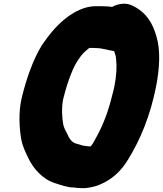

<svg xmlns="http://www.w3.org/2000/svg" viewBox="-20 -753 871 1026"><path d="M454.2 29C447.1 27.7 439 26.7 429.8 26C427.8 26 425.5 25.7 423 25C409.3 20.8 397.1 17.1 382.4 13C362.2 5.8 347.9 -15.9 340.2 -36C331.8 -52.5 321.8 -68.7 317.8 -89C311.6 -121.4 308.1 -176 317.3 -222C331.9 -281.1 346 -326.6 368.9 -380C386.2 -417.2 393.7 -428.2 412.6 -454C425.6 -471.2 441.3 -483.7 456 -496C456.2 -496.7 456.6 -497 457.2 -497H473.2C479.2 -497 485.8 -496.7 493 -496C524.9 -496 551.3 -486.3 578.2 -482L589.8 -480C594.2 -467.4 599.2 -455.2 600.4 -438C605.3 -395.3 602.1 -345.9 591.1 -291C588.3 -277 584.6 -262 580.1 -246C559.9 -162.3 534.9 -94.8 499.8 -29C487.8 -7.7 478.4 12.5 465.2 29ZM578.9 -716C567.3 -718 556.5 -719 546.5 -719C536.7 -719.7 527.1 -720 517.7 -720H493.7C473.7 -720 453.8 -717 433.9 -711C393.5 -698.3 354.3 -675.5 322.4 -648C276.3 -609.6 240 -564.7 204.2 -512C157.1 -435.8 119.6 -329.7 95.3 -227C77.8 -150.9 83.7 -66.4 93.2 -11C99.9 27.7 114.7 56.4 129.4 88C143.6 118.3 163.9 149.2 186.9 171C212.4 195.8 237.4 214.5 277.7 227C307.9 236.2 338.3 249 376.3 249C385.2 251 396.7 252 410.7 252C419.9 252.7 429.2 252.7 438.7 252L465.5 248C482.2 244.7 497.8 240 512.3 234C577.2 207 626.4 162.7 664 100C730.8 -7.2 783.4 -137 813.5 -288C833.9 -390 837.5 -486 816.8 -555C797.2 -627.3 762.5 -684.5 697.3 -718L687.3 -723C655.6 -739.8 612.5 -734.6 578.9 -716Z"/></svg>

Font: Smoothie
Style: BlkIt
Weight: 900
Foundry: Cannot Into Space Fonts
Version: Version 0.8